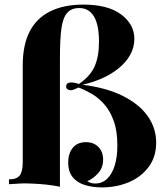

<svg xmlns="http://www.w3.org/2000/svg" viewBox="-20 -802 721 836"><path d="M343 -782Q450 -782 507.5 -739Q565 -696 565 -633Q565 -595 546.5 -562.5Q528 -530 496.5 -504.5Q465 -479 424.5 -461Q384 -443 339 -433Q444 -420 515.5 -384Q587 -348 623.5 -296Q660 -244 660 -181Q660 -118 626.5 -74Q593 -30 539.5 -8Q486 14 424 14Q384 14 350.5 4Q317 -6 297 -30Q277 -54 277 -94Q277 -134 297 -158.5Q317 -183 354 -183Q388 -183 408.5 -162Q429 -141 429 -107Q429 -72 407.5 -48Q386 -24 360 -13Q366 -9 374.5 -6Q383 -3 394 -3Q426 -3 447.5 -24.5Q469 -46 480 -83Q491 -120 491 -168Q491 -232 475 -276Q459 -320 433.5 -348.5Q408 -377 378.5 -394Q349 -411 322 -421Q313 -417 304 -413Q295 -409 288 -409Q281 -409 274.5 -413Q268 -417 268 -425Q268 -443 290 -443Q298 -443 307.5 -441Q317 -439 323 -436Q373 -470 392 -513Q411 -556 411 -620Q411 -694 389 -730.5Q367 -767 325 -767Q291 -767 272.5 -746Q254 -725 247.5 -678.5Q241 -632 241 -551V11Q211 5 178.5 1.5Q146 -2 109 -3Q87 -4 69 -3Q51 -2 19 0V-21Q52 -21 65.5 -37.5Q79 -54 79 -96V-517Q79 -606 109 -664.5Q139 -723 198.5 -752.5Q258 -782 343 -782Z"/></svg>

Font: Playfair Display ExtraBold
Style: Regular
Weight: 800
Designer: Claus Eggers Sørensen
Foundry: Claus Eggers Sørensen
Version: Version 1.203